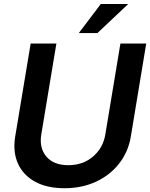

<svg xmlns="http://www.w3.org/2000/svg" viewBox="-20 -950 767 981"><path d="M595.2 -727.5H727.1L648.4 -252Q635.3 -173.8 588.6 -114.3Q542 -54.7 470 -21.5Q397.9 11.7 309.6 11.7Q220.2 11.7 159.4 -21.5Q98.6 -54.7 71.8 -114.3Q44.9 -173.8 57.6 -252L136.7 -727.5H268.1L190.9 -262.7Q179.7 -194.3 216.8 -150.1Q253.9 -106 329.1 -106Q403.8 -106 455.3 -150.1Q506.8 -194.3 518.1 -262.7ZM382.8 -781.2 495.1 -929.7H635.3L478 -781.2Z"/></svg>

Font: Inter Display Semi Bold
Style: Italic
Weight: 600
Italic angle: -9.39999°
Designer: Rasmus Andersson
Foundry: rsms
Version: Version 4.000;git-4fc901f